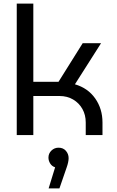

<svg xmlns="http://www.w3.org/2000/svg" viewBox="-20 -750 647 1066"><path d="M73 0V-730H165V-296H305L439 -510H541L396 -282Q468 -261 508.5 -203.5Q549 -146 549 -70V0H456V-70Q456 -112 437.5 -145Q419 -178 386 -197.5Q353 -217 310 -217H165V0ZM250 296 286 179Q268 173 258.5 157.5Q249 142 249 125Q249 102 265.5 86Q282 70 305 70Q331 70 346 87.5Q361 105 361 128Q361 149 350 180L310 296Z"/></svg>

Font: MuseoModerno Thin
Style: Regular
Weight: 400
Version: Version 1.003